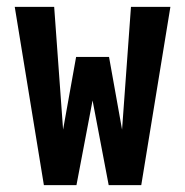

<svg xmlns="http://www.w3.org/2000/svg" viewBox="-20 -540 540 560"><path d="M108 0 23 -520H138L164 -162L202 -374H298L336 -162L362 -520H477L392 0H297L250 -247L203 0Z"/></svg>

Font: Iosevka Extrabold
Style: Regular
Weight: 800
Monospace: yes
Designer: Belleve Invis
Foundry: Belleve Invis
Version: Version 32.5.0; ttfautohint (v1.8.4)